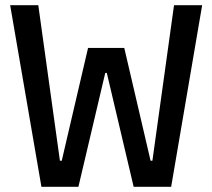

<svg xmlns="http://www.w3.org/2000/svg" viewBox="-20 -717 815 737"><path d="M139 0 19 -697H127L210 -100H217L318 -533H457L558 -100H565L648 -697H756L637 0H493L390 -437H384L281 0Z"/></svg>

Font: Ruda SemiBold
Style: Regular
Weight: 600
Designer: Mariela Monsalve and Angelina Sanchez
Foundry: Mariela Monsalve and Angelina Sanchez
Version: Version 2.001